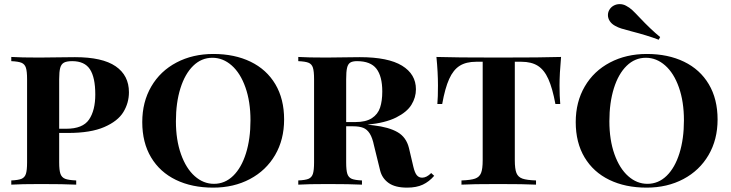

<svg xmlns="http://www.w3.org/2000/svg" viewBox="-20 -879 3478 914"><path d="M261.7 -106Q261.7 -68.4 267.8 -51.3Q273.9 -34.2 290.3 -27.8Q306.6 -21.5 342.8 -20V0Q283.7 -2.9 173.8 -2.9Q79.1 -2.9 33.7 0V-20Q67.4 -21.5 82.5 -27.8Q97.7 -34.2 103.3 -51.3Q108.9 -68.4 108.9 -106V-502Q108.9 -539.6 103.3 -556.6Q97.7 -573.7 82.5 -580.1Q67.4 -586.4 33.7 -587.9V-607.9Q79.1 -605 167.5 -605Q188 -605 287.6 -606.4L336.9 -606.9Q467.3 -606.9 530.5 -563.5Q593.8 -520 593.8 -439.9Q593.8 -389.2 567.4 -345.7Q541 -302.2 476.3 -274.2Q411.6 -246.1 304.7 -246.1H261.7ZM261.7 -502V-266.1H294.9Q374 -266.1 403.8 -309.8Q433.6 -353.5 433.6 -429.2Q433.6 -510.3 408.2 -549.1Q382.8 -587.9 323.7 -587.9Q297.4 -587.9 284.4 -580.8Q271.5 -573.7 266.6 -555.7Q261.7 -537.6 261.7 -502Z M1332.5 -310.1Q1332.5 -214.4 1289.6 -140.9Q1246.6 -67.4 1169.7 -26.6Q1092.8 14.2 994.6 14.2Q893.6 14.2 817.4 -22.7Q741.2 -59.6 699.2 -129.9Q657.2 -200.2 657.2 -297.9Q657.2 -393.6 700.2 -467.3Q743.2 -541 820.3 -581.5Q897.5 -622.1 995.6 -622.1Q1096.7 -622.1 1172.9 -585.2Q1249 -548.3 1290.8 -478Q1332.5 -407.7 1332.5 -310.1ZM817.4 -301.8Q817.4 -212.9 841.6 -145Q865.7 -77.1 907 -40.5Q948.2 -3.9 998.5 -3.9Q1050.8 -3.9 1090.1 -42.2Q1129.4 -80.6 1150.9 -149.2Q1172.4 -217.8 1172.4 -306.2Q1172.4 -395 1148.4 -462.9Q1124.5 -530.8 1083 -567.4Q1041.5 -604 991.2 -604Q939 -604 899.7 -565.7Q860.4 -527.3 838.9 -458.7Q817.4 -390.1 817.4 -301.8Z M1918 14.2Q1860.8 14.2 1829.8 -8.1Q1798.8 -30.3 1789.6 -67.4L1760.7 -185.1Q1752.9 -223.1 1740.2 -243.2Q1727.5 -263.2 1709 -270.5Q1690.4 -277.8 1661.1 -277.8H1627.9V-106Q1627.9 -68.4 1633.5 -51.3Q1639.2 -34.2 1654.3 -27.8Q1669.4 -21.5 1703.1 -20V0Q1645 -2.9 1540 -2.9Q1445.3 -2.9 1399.9 0V-20Q1433.6 -21.5 1448.7 -27.8Q1463.9 -34.2 1469.5 -51.3Q1475.1 -68.4 1475.1 -106V-502Q1475.1 -540 1469.5 -557.1Q1463.9 -574.2 1448.7 -580.3Q1433.6 -586.4 1399.9 -587.9V-607.9Q1445.3 -605 1533.7 -605Q1552.7 -605 1647.9 -606.4L1692.9 -606.9Q1827.6 -606.9 1893.8 -566.4Q1960 -525.9 1960 -454.1Q1960 -415 1938.7 -380.4Q1917.5 -345.7 1866 -319.8Q1814.5 -293.9 1729.5 -285.6Q1747.6 -283.7 1758.8 -282.2Q1830.6 -273.9 1872.3 -250Q1914.1 -226.1 1926.8 -174.3L1947.8 -85Q1954.6 -56.2 1964.4 -44.7Q1974.1 -33.2 1989.7 -33.2Q2010.7 -33.2 2032.7 -55.2L2046.9 -42Q2022.9 -14.2 1992.7 0Q1962.4 14.2 1918 14.2ZM1627.9 -502V-297.9H1670.9Q1721.7 -297.9 1750.2 -316.4Q1778.8 -335 1789.3 -366.7Q1799.8 -398.4 1799.8 -443.4Q1799.8 -515.6 1772 -551.8Q1744.1 -587.9 1679.7 -587.9Q1657.7 -587.9 1647 -580.8Q1636.2 -573.7 1632.1 -555.7Q1627.9 -537.6 1627.9 -502Z M2643.6 -472.2Q2643.6 -420.4 2647 -383.8H2624Q2609.9 -459.5 2590.3 -502.9Q2570.8 -546.4 2540.3 -565.7Q2509.8 -585 2461.9 -585H2430.7V-116.2Q2430.7 -74.7 2438.5 -55.4Q2446.3 -36.1 2466.8 -28.8Q2487.3 -21.5 2531.7 -20V0Q2477.5 -2.9 2351.6 -2.9Q2225.1 -2.9 2176.8 0V-20Q2221.2 -21.5 2241.7 -28.8Q2262.2 -36.1 2270 -55.4Q2277.8 -74.7 2277.8 -116.2V-585H2246.6Q2198.7 -585 2168.2 -565.7Q2137.7 -546.4 2118.2 -502.9Q2098.6 -459.5 2085 -383.8H2062Q2064.9 -415.5 2064.9 -472.2Q2064.9 -534.2 2057.6 -607.9Q2144.5 -605 2351.6 -605Q2562.5 -605 2650.9 -607.9Q2643.6 -526.9 2643.6 -472.2Z M2721.2 0ZM3023.9 -796.4Q3078.1 -738.8 3122.6 -702.6L3115.7 -689.9Q3060.1 -710.9 2985.4 -730Q2953.6 -738.3 2938 -743.2Q2922.4 -748 2907.7 -756.3Q2891.6 -765.1 2882.8 -778.6Q2874 -792 2874 -807.1Q2874 -819.8 2879.9 -830.6Q2887.2 -844.2 2900.6 -851.8Q2914.1 -859.4 2929.7 -859.4Q2946.3 -859.4 2960.4 -851.6Q2976.6 -843.3 2989.7 -831.1Q3002.9 -818.8 3023.9 -796.4ZM3396 -310.1Q3396 -214.4 3353 -140.9Q3310.1 -67.4 3233.2 -26.6Q3156.2 14.2 3058.1 14.2Q2957 14.2 2880.9 -22.7Q2804.7 -59.6 2762.7 -129.9Q2720.7 -200.2 2720.7 -297.9Q2720.7 -393.6 2763.7 -467.3Q2806.6 -541 2883.8 -581.5Q2960.9 -622.1 3059.1 -622.1Q3160.2 -622.1 3236.3 -585.2Q3312.5 -548.3 3354.2 -478Q3396 -407.7 3396 -310.1ZM2880.9 -301.8Q2880.9 -212.9 2905 -145Q2929.2 -77.1 2970.5 -40.5Q3011.7 -3.9 3062 -3.9Q3114.3 -3.9 3153.6 -42.2Q3192.9 -80.6 3214.4 -149.2Q3235.8 -217.8 3235.8 -306.2Q3235.8 -395 3211.9 -462.9Q3188 -530.8 3146.5 -567.4Q3105 -604 3054.7 -604Q3002.4 -604 2963.1 -565.7Q2923.8 -527.3 2902.3 -458.7Q2880.9 -390.1 2880.9 -301.8Z"/></svg>

Font: TypoPRO Playfair Display SC
Style: Bold
Weight: 700
Designer: Claus Eggers Sørensen
Foundry: Claus Eggers Sørensen
Version: Version 1.004;PS 001.004;hotconv 1.0.70;makeotf.lib2.5.58329